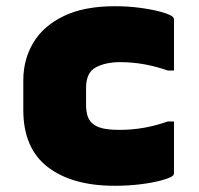

<svg xmlns="http://www.w3.org/2000/svg" viewBox="-20 -583 640 618"><path d="M350 -563Q393 -563 433 -557.5Q473 -552 501 -544Q529 -536 537 -528Q540 -525 540 -520V-356H520Q480 -370 442 -376.5Q404 -383 366 -383Q321 -383 289 -366.5Q257 -350 257 -300V-246Q257 -227 261 -212.5Q265 -198 275 -188Q287 -176 308 -170.5Q329 -165 366 -165Q404 -165 442 -171.5Q480 -178 520 -192H540V-26Q540 -21 537 -18Q530 -11 501.5 -3Q473 5 433 10Q393 15 349 15Q212 15 133.5 -45.5Q55 -106 55 -229V-324Q55 -392 87.5 -446Q120 -500 185.5 -531.5Q251 -563 350 -563Z"/></svg>

Font: Recursive Mn Lnr St Blk
Style: Regular
Weight: 900
Monospace: yes
Version: Version 1.079;hotconv 1.0.112;makeotfexe 2.5.65598; ttfautoh